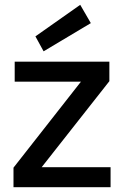

<svg xmlns="http://www.w3.org/2000/svg" viewBox="-20 -777 524 797"><path d="M36 0V-81L316 -438H41V-521H434V-440L153 -83H439V0ZM161 -564 127 -626 313 -757 357 -681Z"/></svg>

Font: DM Sans 10pt Medium
Style: Regular
Weight: 500
Version: Version 4.004;gftools[0.9.30]